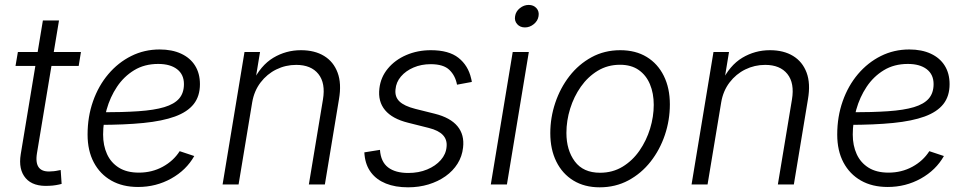

<svg xmlns="http://www.w3.org/2000/svg" viewBox="-20 -760 3987 791"><path d="M313.5 -545.9 304.2 -488.3H43.9L53.7 -545.9ZM156.7 -675.8H223.1L132.3 -128.9Q125.5 -87.4 140.9 -68.8Q156.2 -50.3 193.4 -54.2Q200.2 -54.2 210.7 -55.9Q221.2 -57.6 230 -59.6L233.9 -2.4Q223.6 0.5 210.4 2.7Q197.3 4.9 183.6 5.4Q116.7 9.8 85.9 -25.9Q55.2 -61.5 65.4 -124.5Z M548.8 10.3Q484.9 10.3 438.5 -16.1Q392.1 -42.5 366.5 -90.8Q340.8 -139.2 340.8 -205.6Q340.8 -279.3 363.3 -343Q385.7 -406.7 426.3 -454.6Q466.8 -502.4 520.8 -529.3Q574.7 -556.2 637.7 -556.2Q689 -556.2 726.3 -538.8Q763.7 -521.5 783.7 -489.5Q803.7 -457.5 803.7 -413.1Q803.7 -363.8 778.1 -331.3Q752.4 -298.8 700.9 -280Q649.4 -261.2 571 -253.4Q492.7 -245.6 388.2 -245.6L396 -297.4Q485.8 -297.4 550.5 -301.8Q615.2 -306.2 656.7 -318.6Q698.2 -331.1 718 -354Q737.8 -377 737.8 -413.6Q737.8 -453.1 709.5 -474.9Q681.2 -496.6 631.8 -496.6Q575.2 -496.6 532.7 -470.7Q490.2 -444.8 461.9 -402.3Q433.6 -359.9 419.2 -308.3Q404.8 -256.8 404.8 -205.6Q404.8 -160.6 420.9 -125.2Q437 -89.8 469.7 -69.3Q502.4 -48.8 552.2 -48.8Q606 -48.8 650.4 -73Q694.8 -97.2 720.2 -137.2L780.3 -117.2Q747.6 -59.1 685.3 -24.4Q623 10.3 548.8 10.3Z M1019 -338.4 962.9 0H897L987.3 -545.9H1051.3L1030.3 -418.5L1020 -420.4Q1053.7 -490.7 1106 -522Q1158.2 -553.2 1219.7 -553.2Q1276.4 -553.2 1315.2 -529.5Q1354 -505.9 1370.8 -460.9Q1387.7 -416 1376.5 -351.1L1318.4 0H1252.4L1310.5 -350.1Q1321.8 -417.5 1291.7 -455.1Q1261.7 -492.7 1200.2 -492.7Q1156.7 -492.7 1118.4 -473.9Q1080.1 -455.1 1053.5 -420.2Q1026.9 -385.3 1019 -338.4Z M1661.1 11.7Q1608.4 11.7 1569.8 -3.9Q1531.2 -19.5 1508.8 -49.1Q1486.3 -78.6 1481.9 -121.1Q1481.4 -125 1481.4 -126.7Q1481.4 -128.4 1481 -132.3L1545.4 -142.6Q1548.8 -93.3 1578.9 -70.3Q1608.9 -47.4 1662.1 -47.4Q1705.1 -47.4 1739.7 -61.8Q1774.4 -76.2 1795.9 -100.6Q1817.4 -125 1819.8 -155.3Q1822.8 -184.1 1804.9 -203.4Q1787.1 -222.7 1746.6 -232.9L1661.1 -254.4Q1596.2 -270.5 1566.4 -306.2Q1536.6 -341.8 1543 -395.5Q1548.3 -441.9 1577.9 -477.5Q1607.4 -513.2 1653.8 -533.2Q1700.2 -553.2 1755.4 -553.2Q1829.1 -553.2 1868.9 -521.7Q1908.7 -490.2 1920.9 -437Q1921.9 -433.1 1922.6 -429.9Q1923.3 -426.8 1923.8 -422.4L1862.8 -411.1Q1856 -448.2 1831.5 -471.9Q1807.1 -495.6 1754.4 -495.6Q1715.8 -495.6 1683.8 -481.9Q1651.9 -468.3 1631.8 -444.8Q1611.8 -421.4 1609.4 -391.6Q1606 -361.3 1625.5 -342.3Q1645 -323.2 1690.9 -311.5L1771 -291.5Q1835.4 -275.4 1864.7 -240Q1894 -204.6 1887.7 -151.9Q1883.8 -115.7 1865 -85.7Q1846.2 -55.7 1815.4 -33.9Q1784.7 -12.2 1745.4 -0.2Q1706.1 11.7 1661.1 11.7Z M2002 0 2092.3 -545.9H2158.7L2068.4 0ZM2142.6 -647Q2122.6 -647 2110.6 -660.6Q2098.6 -674.3 2102.1 -693.4Q2105 -712.9 2121.6 -726.3Q2138.2 -739.7 2158.2 -739.7Q2178.2 -739.7 2190.2 -726.3Q2202.1 -712.9 2198.7 -693.4Q2195.8 -674.3 2179.2 -660.6Q2162.6 -647 2142.6 -647Z M2450.7 11.7Q2388.2 11.7 2342.5 -16.1Q2296.9 -43.9 2272 -94.2Q2247.1 -144.5 2247.1 -211.4Q2247.1 -275.4 2267.6 -336.4Q2288.1 -397.5 2325.9 -446.3Q2363.8 -495.1 2417 -524.2Q2470.2 -553.2 2535.6 -553.2Q2598.6 -553.2 2644.3 -525.4Q2689.9 -497.6 2714.8 -447.3Q2739.7 -397 2739.7 -330.1Q2739.7 -265.1 2719.2 -204.1Q2698.7 -143.1 2660.4 -94.2Q2622.1 -45.4 2568.8 -16.8Q2515.6 11.7 2450.7 11.7ZM2452.1 -48.3Q2503.9 -48.3 2544.9 -73.2Q2585.9 -98.1 2614.5 -139.4Q2643.1 -180.7 2658.2 -230Q2673.3 -279.3 2673.3 -328.1Q2673.3 -375.5 2657.7 -412.8Q2642.1 -450.2 2611.3 -471.7Q2580.6 -493.2 2534.2 -493.2Q2483.4 -493.2 2442.6 -468.5Q2401.9 -443.8 2373 -402.8Q2344.2 -361.8 2328.9 -312.3Q2313.5 -262.7 2313.5 -212.4Q2313.5 -141.6 2348.1 -95Q2382.8 -48.3 2452.1 -48.3Z M2951.2 -338.4 2895 0H2829.1L2919.4 -545.9H2983.4L2962.4 -418.5L2952.1 -420.4Q2985.8 -490.7 3038.1 -522Q3090.3 -553.2 3151.9 -553.2Q3208.5 -553.2 3247.3 -529.5Q3286.1 -505.9 3303 -460.9Q3319.8 -416 3308.6 -351.1L3250.5 0H3184.6L3242.7 -350.1Q3253.9 -417.5 3223.9 -455.1Q3193.8 -492.7 3132.3 -492.7Q3088.9 -492.7 3050.5 -473.9Q3012.2 -455.1 2985.6 -420.2Q2959 -385.3 2951.2 -338.4Z M3637.2 10.3Q3573.2 10.3 3526.9 -16.1Q3480.5 -42.5 3454.8 -90.8Q3429.2 -139.2 3429.2 -205.6Q3429.2 -279.3 3451.7 -343Q3474.1 -406.7 3514.6 -454.6Q3555.2 -502.4 3609.1 -529.3Q3663.1 -556.2 3726.1 -556.2Q3777.3 -556.2 3814.7 -538.8Q3852.1 -521.5 3872.1 -489.5Q3892.1 -457.5 3892.1 -413.1Q3892.1 -363.8 3866.5 -331.3Q3840.8 -298.8 3789.3 -280Q3737.8 -261.2 3659.4 -253.4Q3581.1 -245.6 3476.6 -245.6L3484.4 -297.4Q3574.2 -297.4 3638.9 -301.8Q3703.6 -306.2 3745.1 -318.6Q3786.6 -331.1 3806.4 -354Q3826.2 -377 3826.2 -413.6Q3826.2 -453.1 3797.9 -474.9Q3769.5 -496.6 3720.2 -496.6Q3663.6 -496.6 3621.1 -470.7Q3578.6 -444.8 3550.3 -402.3Q3522 -359.9 3507.6 -308.3Q3493.2 -256.8 3493.2 -205.6Q3493.2 -160.6 3509.3 -125.2Q3525.4 -89.8 3558.1 -69.3Q3590.8 -48.8 3640.6 -48.8Q3694.3 -48.8 3738.8 -73Q3783.2 -97.2 3808.6 -137.2L3868.7 -117.2Q3835.9 -59.1 3773.7 -24.4Q3711.4 10.3 3637.2 10.3Z"/></svg>

Font: Inter Light
Style: Italic
Weight: 300
Italic angle: -9.3988°
Designer: Rasmus Andersson
Foundry: rsms
Version: Version 4.001;git-66647c0bb